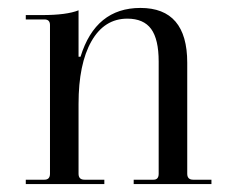

<svg xmlns="http://www.w3.org/2000/svg" viewBox="-20 -464 588 484"><path d="M45 0V-11H92Q106 -11 106 -26V-401Q106 -415 92 -415H45V-426H86Q148 -426 178 -438V-321H183Q221 -444 334 -444Q452 -444 452 -306V-26Q452 -11 467 -11H513V0H317V-11H367Q380 -11 380 -26V-309Q380 -365 361 -391Q342 -417 301 -417Q243 -417 210.5 -360Q178 -303 178 -202V-26Q178 -11 193 -11H243V0Z"/></svg>

Font: Arapey Regular-Display
Style: Regular
Weight: 400
Designer: Eduardo Rodriguez Tunni
Foundry: Eduardo Rodriguez Tunni
Version: Version 4.000